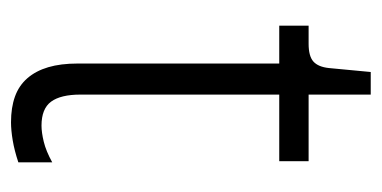

<svg xmlns="http://www.w3.org/2000/svg" viewBox="-188 -482 677 340"><g transform="rotate(90 150.0 -311.5)"><path d="M196 7Q170 7 150.5 0Q131 -7 118 -22Q105 -37 98.5 -59Q92 -81 92 -111V-468H25V-520H57Q79 -520 88.5 -528.5Q98 -537 100 -556L107 -630H147V-520H265V-468H147V-116Q147 -81 159.5 -64Q172 -47 202 -47Q214 -47 230.5 -51Q247 -55 267 -66V-6Q246 1 228 4Q210 7 196 7Z"/></g></svg>

Font: Bricolage Grotesque SemiCondensed ExtraLight
Style: Regular
Weight: 250
Width: 4
Designer: Mathieu Triay
Foundry: Atelier Triay
Version: Version 1.000;gftools[0.9.30]